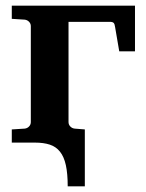

<svg xmlns="http://www.w3.org/2000/svg" viewBox="-20 -508 521 684"><path d="M404.8 -325.2 390.1 -411.1Q388.7 -422.4 385 -426.3Q381.3 -430.2 371.1 -430.2H224.1V-73.2Q224.1 -64 230.5 -57.4Q236.8 -50.8 246.1 -49.8L282.2 -46.9V155.8H221.2Q221.2 110.4 214.6 80.3Q208 50.3 193.8 32.5Q179.7 14.6 157.5 7.3Q135.3 0 104 0H22V-46.9L67.9 -49.8Q77.1 -50.8 83.5 -57.4Q89.8 -64 89.8 -73.2V-415Q89.8 -423.8 83.5 -430.4Q77.1 -437 67.9 -438L22 -440.9V-487.8H460.9V-325.2Z"/></svg>

Font: Charis SIL CyrE
Style: Bold
Weight: 700
Foundry: SIL International
Version: Version 5.000